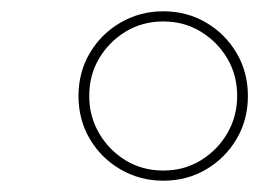

<svg xmlns="http://www.w3.org/2000/svg" viewBox="-20 -723 460 340"><path d="M269 -403Q228 -403 193.5 -423Q159 -443 139 -477Q119 -511 119 -553Q119 -595 139 -629Q159 -663 193.5 -683Q228 -703 269 -703Q311 -703 345 -683Q379 -663 399 -629Q419 -595 419 -553Q419 -511 399 -477Q379 -443 345 -423Q311 -403 269 -403ZM269 -421Q306 -421 335.5 -439Q365 -457 382.5 -487Q400 -517 400 -553Q400 -590 382.5 -619.5Q365 -649 335.5 -667Q306 -685 269 -685Q232 -685 202.5 -667Q173 -649 155.5 -619.5Q138 -590 138 -553Q138 -517 155.5 -487Q173 -457 202.5 -439Q232 -421 269 -421Z"/></svg>

Font: Montserrat Thin Thin
Style: Italic
Weight: 250
Italic angle: -11.3°
Version: Version 9.000